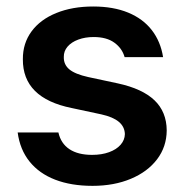

<svg xmlns="http://www.w3.org/2000/svg" viewBox="-20 -573 578 603"><path d="M35.5 -157H163.4Q171.2 -122.2 198.2 -104.4Q225.1 -86.6 269.2 -86.6Q299.4 -86.6 322.4 -95Q345.5 -103.3 358.7 -118.3Q371.8 -133.2 372.2 -152Q371.4 -175.1 353.3 -190.3Q335.2 -205.6 298.3 -213.8L205.3 -233.7Q50.8 -264.9 51.8 -387.1Q51.5 -436.8 79 -474.3Q106.5 -511.7 156.8 -532.1Q207 -552.6 272.7 -552.6Q335.9 -552.6 382.5 -533.4Q429 -514.2 456.7 -478.5Q484.4 -442.8 492.2 -393.5H371.4Q363.6 -421.2 339.3 -438.9Q315 -456.7 274.1 -456.7Q247.5 -456.7 225.9 -448.7Q204.2 -440.7 192.1 -426.5Q180 -412.3 180.4 -394.2Q179.7 -370.4 197.6 -355.3Q215.6 -340.2 257.1 -331L350.1 -311.1Q427.2 -294.4 465.2 -258Q503.2 -221.6 503.6 -163.4Q503.2 -112.2 473.4 -72.8Q443.5 -33.4 390.8 -11.4Q338.1 10.7 270.6 10.7Q203.5 10.7 153.2 -8.7Q103 -28.1 72.8 -65.7Q42.6 -103.3 35.5 -157Z"/></svg>

Font: Riot Sans
Style: Bold
Weight: 600
Designer: Rasmus Andersson
Foundry: rsms
Version: Version 4.001